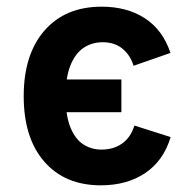

<svg xmlns="http://www.w3.org/2000/svg" viewBox="-20 -543 582 575"><path d="M282 12Q174.5 12 112.8 -58.8Q51 -129.5 51 -255Q51 -380 113.2 -451.5Q175.5 -523 284.5 -523Q360.5 -523 414 -488.2Q467.5 -453.5 490.5 -384.5L380 -346Q370.5 -377.5 347 -397Q323.5 -416.5 287.5 -416.5Q255 -416.5 230 -399.5Q205 -382.5 190.8 -346.8Q176.5 -311 176.5 -255Q176.5 -197 190.8 -161.8Q205 -126.5 229.2 -110.8Q253.5 -95 284 -95Q320 -95 345.8 -113.2Q371.5 -131.5 382.5 -167L491 -132.5Q470 -62 415.2 -25Q360.5 12 282 12ZM112 -207V-305H343.5V-207Z"/></svg>

Font: Undotted
Style: Bold
Weight: 700
Designer: Delve Withrington, Dave Bailey, Thomas Jockin
Foundry: Delve Fonts LLC
Version: Version 4.000